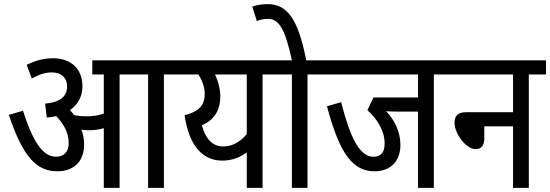

<svg xmlns="http://www.w3.org/2000/svg" viewBox="-20 -916 2682 936"><path d="M390 -211C390 -239 385 -263 377 -284C389 -282 401 -281 411 -281C438 -281 462 -284 486 -291V0H563V-553H702V0H779V-553H863V-622H430V-553H486V-362C459 -353 435 -349 401 -349C379 -349 360 -351 341 -355C335 -363 328 -372 321 -379C358 -405 382 -444 382 -495C382 -575 331 -632 239 -632C186 -632 148 -618 110 -600L135 -533C168 -552 199 -563 233 -563C277 -563 307 -539 307 -494C307 -446 273 -417 200 -411L208 -343C224 -344 239 -346 254 -350C288 -315 315 -271 315 -219C315 -174 290 -152 253 -152C184 -152 137 -237 92 -376L23 -356C90 -158 154 -81 259 -81C337 -81 390 -126 390 -211Z M1344 -622H850V-553H947C963 -529 978 -495 978 -458C978 -399 945 -371 880 -354C899 -217 961 -133 1063 -133C1115 -133 1153 -151 1183 -173V0H1260V-553H1344ZM964 -305C1022 -330 1054 -376 1054 -446C1054 -481 1044 -520 1028 -553H1183V-262C1154 -228 1117 -202 1068 -202C1017 -202 983 -237 964 -305Z M1479 -553H1563V-622H1473C1433 -826 1379 -896 1284 -896C1257 -896 1235 -892 1210 -884L1232 -813C1249 -820 1265 -824 1287 -824C1339 -824 1370 -776 1403 -622H1331V-553H1403V0H1479Z M2095 -553H2179V-622H1551V-553H2018V-441H1801L1771 -379C1820 -335 1855 -278 1855 -217C1855 -173 1837 -152 1800 -152C1734 -152 1688 -242 1643 -418L1574 -398C1636 -164 1701 -81 1806 -81C1883 -81 1932 -129 1932 -210C1932 -274 1903 -332 1862 -374C1875 -373 1890 -372 1909 -372H2018V0H2095Z M2166 -622V-553H2481V-369H2253C2209 -369 2196 -349 2196 -317C2196 -261 2255 -189 2297 -189C2327 -189 2341 -207 2341 -241V-300H2481V0H2558V-553H2642V-622Z"/></svg>

Font: Noto Sans Condensed
Style: Italic
Weight: 400
Width: 3
Italic angle: -12°
Designer: Monotype Design Team
Foundry: Monotype Imaging Inc.
Version: Version 2.013